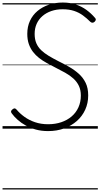

<svg xmlns="http://www.w3.org/2000/svg" viewBox="-20 -1014 791 1513"><path d="M359 19Q307 19 263 7Q219 -5 183 -25Q147 -45 119 -70Q91 -95 73 -120Q66 -129 67 -136.5Q68 -144 78 -152Q89 -161 96 -160Q103 -159 111 -150Q136 -120 172.5 -93.5Q209 -67 256 -51Q303 -35 359 -35Q416 -35 463 -51Q510 -67 544.5 -96.5Q579 -126 598 -168Q617 -210 617 -261Q617 -305 601.5 -337.5Q586 -370 558.5 -395Q531 -420 493.5 -441Q456 -462 412 -484Q379 -501 347 -518.5Q315 -536 287.5 -557.5Q260 -579 239.5 -606Q219 -633 207 -667.5Q195 -702 195 -747Q195 -804 216 -849.5Q237 -895 275 -927Q313 -959 364 -976.5Q415 -994 475 -994Q532 -994 578 -978.5Q624 -963 661 -936Q698 -909 728 -874Q736 -866 735 -858.5Q734 -851 725 -842Q717 -835 708.5 -835Q700 -835 692 -842Q664 -870 633.5 -892.5Q603 -915 564 -928Q525 -941 473 -941Q425 -941 384.5 -927Q344 -913 314.5 -887.5Q285 -862 269 -826.5Q253 -791 253 -747Q253 -704 266.5 -673Q280 -642 304.5 -618.5Q329 -595 363 -574.5Q397 -554 438 -533Q483 -511 525 -487Q567 -463 601 -432.5Q635 -402 655 -361Q675 -320 675 -262Q675 -201 651.5 -149.5Q628 -98 585.5 -60.5Q543 -23 485.5 -2Q428 19 359 19ZM0 469H751V479H0ZM0 -20H751V0H0ZM0 -505H751V-500H0ZM0 -989H751V-979H0Z"/></svg>

Font: Playwrite DE VA Guides
Style: Regular
Weight: 400
Designer: Veronika Burian, José Scaglione
Foundry: TypeTogether
Version: Version 1.003